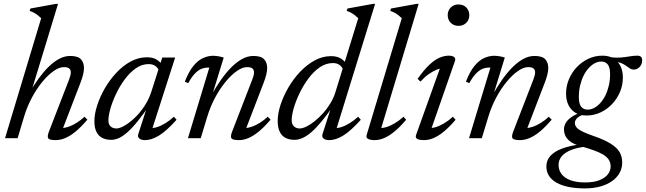

<svg xmlns="http://www.w3.org/2000/svg" viewBox="-20 -730 3412 1014"><path d="M108 -116.5 73 0H6.5L197.5 -634Q188.5 -642.5 180 -649.2Q171.5 -656 161.2 -661.8Q151 -667.5 136.5 -672.5L140.5 -685L275 -709.5H286.5L144.5 -243.5L138 -244.5Q159 -280.5 183.5 -314.5Q208 -348.5 235 -375.5Q262 -402.5 291.2 -418.5Q320.5 -434.5 350.5 -434.5Q392 -434.5 407.8 -416.8Q423.5 -399 423.5 -370.5Q423.5 -354.5 418.5 -335Q413.5 -315.5 405 -293L306 -35.5L307 -54Q323.5 -54 343.5 -61Q363.5 -68 385 -81.5Q406.5 -95 426.5 -113.5L441.5 -98Q406.5 -57 376.8 -33.2Q347 -9.5 322 0.2Q297 10 274.5 10Q242 10 235 0.8Q228 -8.5 239 -36.5L344.5 -309Q348.5 -319.5 351.2 -329.5Q354 -339.5 354 -348Q354 -360.5 346 -368Q338 -375.5 317 -375.5Q293 -375.5 263.5 -355Q234 -334.5 204.2 -298.5Q174.5 -262.5 149.2 -215.8Q124 -169 108 -116.5Z M710.5 -22.5 762.5 -183.5H775.5Q738 -128 708 -90.8Q678 -53.5 653.2 -31.8Q628.5 -10 607.8 -0.8Q587 8.5 567.5 8.5Q540.5 8.5 520.5 -1.5Q500.5 -11.5 489.5 -33.2Q478.5 -55 478.5 -90Q478.5 -127.5 493 -172.8Q507.5 -218 533.2 -262.8Q559 -307.5 593.8 -345Q628.5 -382.5 669.8 -405Q711 -427.5 755.5 -427.5Q784.5 -427.5 803.2 -417.5Q822 -407.5 837.5 -387L817.5 -360Q813.5 -372 800 -381.8Q786.5 -391.5 765 -391.5Q729 -391.5 697 -369Q665 -346.5 638.5 -310.5Q612 -274.5 592.8 -233.8Q573.5 -193 563 -155.8Q552.5 -118.5 552.5 -94Q552.5 -72.5 564.5 -62Q576.5 -51.5 595 -51.5Q611.5 -51.5 637 -66Q662.5 -80.5 690 -106.2Q717.5 -132 741.2 -167.2Q765 -202.5 778.5 -243.5L837 -426H897.5H905L779.5 -35.5L771 -54.5Q787.5 -52 808.8 -58.5Q830 -65 853.2 -79.2Q876.5 -93.5 898.5 -113.5L912.5 -97.5Q858.5 -37.5 819.2 -13.8Q780 10 746.5 10Q725 10 715.2 1Q705.5 -8 710.5 -22.5Z M974 -291 956 -298.5Q976.5 -351.5 1000.8 -381.2Q1025 -411 1052 -423.2Q1079 -435.5 1106 -435.5Q1115.5 -435.5 1124.8 -434.2Q1134 -433 1143.2 -431Q1152.5 -429 1161.5 -426L1101.5 -231H1098.5Q1120.5 -270 1145.8 -306.5Q1171 -343 1199 -371.8Q1227 -400.5 1257 -417.5Q1287 -434.5 1318 -434.5Q1359.5 -434.5 1375.2 -416.8Q1391 -399 1391 -370.5Q1391 -354.5 1386 -335Q1381 -315.5 1372.5 -293L1273.5 -35.5L1274.5 -54Q1291 -54 1311 -61Q1331 -68 1352.5 -81.5Q1374 -95 1394 -113.5L1409 -98Q1374 -57 1344.2 -33.2Q1314.5 -9.5 1289.5 0.2Q1264.5 10 1242 10Q1209.5 10 1202.5 0.8Q1195.5 -8.5 1206.5 -36.5L1312 -309Q1316 -319.5 1318.8 -329.5Q1321.5 -339.5 1321.5 -348Q1321.5 -360.5 1313.5 -368Q1305.5 -375.5 1284.5 -375.5Q1260.5 -375.5 1231 -355Q1201.5 -334.5 1171.8 -298.5Q1142 -262.5 1116.8 -215.8Q1091.5 -169 1075.5 -116.5L1040 0H972.5L1085.5 -373Q1083.5 -373 1081.8 -373Q1080 -373 1078 -373Q1060 -373 1043 -366Q1026 -359 1009 -341.2Q992 -323.5 974 -291Z M1790.5 -365Q1786.5 -377 1773 -387Q1759.5 -397 1738 -397Q1701 -397 1668.2 -374.2Q1635.5 -351.5 1608.5 -315Q1581.5 -278.5 1561.8 -237.2Q1542 -196 1531.2 -158.2Q1520.5 -120.5 1520.5 -95.5Q1520.5 -73.5 1532.5 -62.5Q1544.5 -51.5 1563 -51.5Q1577.5 -51.5 1598 -61.5Q1618.5 -71.5 1641 -89.2Q1663.5 -107 1685.2 -131Q1707 -155 1724.5 -183.8Q1742 -212.5 1751.5 -243.5L1872 -634Q1863 -642.5 1854.5 -649.2Q1846 -656 1835.8 -661.8Q1825.5 -667.5 1811 -672.5L1815 -685L1949.5 -709.5H1961L1752.5 -35.5L1744 -54.5Q1760.5 -52 1781.8 -58.5Q1803 -65 1826.2 -79.2Q1849.5 -93.5 1871.5 -113.5L1885.5 -97.5Q1831.5 -37.5 1792.2 -13.8Q1753 10 1719.5 10Q1698 10 1688.2 1Q1678.5 -8 1683.5 -22.5L1735.5 -183.5H1748.5Q1710.5 -127.5 1679.8 -90.2Q1649 -53 1623.8 -31.5Q1598.5 -10 1576.8 -0.8Q1555 8.5 1535.5 8.5Q1508.5 8.5 1488.5 -1.5Q1468.5 -11.5 1457.5 -33.8Q1446.5 -56 1446.5 -91.5Q1446.5 -129.5 1461.2 -175.2Q1476 -221 1502.2 -266.5Q1528.5 -312 1564 -349.8Q1599.5 -387.5 1641.2 -410.5Q1683 -433.5 1728.5 -433.5Q1757.5 -433.5 1776.2 -423.2Q1795 -413 1810.5 -392.5Z M2102 -634Q2093 -642.5 2084.5 -649.2Q2076 -656 2065.8 -661.8Q2055.5 -667.5 2041 -672.5L2045 -685L2179.5 -709.5H2191L1989.5 -40.5L1983.5 -54.5Q2000 -52.5 2021.2 -59Q2042.5 -65.5 2065.8 -79.5Q2089 -93.5 2111 -113.5L2125 -97.5Q2090 -56.5 2060.5 -33Q2031 -9.5 2006.2 0.2Q1981.5 10 1959 10Q1935.5 10 1923.8 3.5Q1912 -3 1916.5 -17.5Z M2177.5 -17.5 2307.5 -380.5 2322 -369.5Q2306 -370 2285.2 -361.5Q2264.5 -353 2242.5 -337.2Q2220.5 -321.5 2200.5 -299L2185.5 -313.5Q2220 -362.5 2248.8 -389Q2277.5 -415.5 2302.5 -425.8Q2327.5 -436 2350 -436Q2369 -436 2378.2 -428.8Q2387.5 -421.5 2383 -408.5L2253 -35.5L2244.5 -54.5Q2261 -52.5 2282.2 -59Q2303.5 -65.5 2326.8 -79.5Q2350 -93.5 2372 -113.5L2386 -97.5Q2351 -56.5 2321.5 -33Q2292 -9.5 2267.2 0.2Q2242.5 10 2220 10Q2192.5 10 2182.5 3Q2172.5 -4 2177.5 -17.5ZM2344.5 -650Q2344.5 -666 2351.8 -678.8Q2359 -691.5 2371.8 -699Q2384.5 -706.5 2401.5 -706.5Q2427 -706.5 2442.8 -690.2Q2458.5 -674 2458.5 -650Q2458.5 -634 2451.2 -621.2Q2444 -608.5 2431.2 -601Q2418.5 -593.5 2401.5 -593.5Q2376 -593.5 2360.2 -609.8Q2344.5 -626 2344.5 -650Z M2458.5 -291 2440.5 -298.5Q2461 -351.5 2485.2 -381.2Q2509.5 -411 2536.5 -423.2Q2563.5 -435.5 2590.5 -435.5Q2600 -435.5 2609.2 -434.2Q2618.5 -433 2627.8 -431Q2637 -429 2646 -426L2586 -231H2583Q2605 -270 2630.2 -306.5Q2655.5 -343 2683.5 -371.8Q2711.5 -400.5 2741.5 -417.5Q2771.5 -434.5 2802.5 -434.5Q2844 -434.5 2859.8 -416.8Q2875.5 -399 2875.5 -370.5Q2875.5 -354.5 2870.5 -335Q2865.5 -315.5 2857 -293L2758 -35.5L2759 -54Q2775.5 -54 2795.5 -61Q2815.5 -68 2837 -81.5Q2858.5 -95 2878.5 -113.5L2893.5 -98Q2858.5 -57 2828.8 -33.2Q2799 -9.5 2774 0.2Q2749 10 2726.5 10Q2694 10 2687 0.8Q2680 -8.5 2691 -36.5L2796.5 -309Q2800.5 -319.5 2803.2 -329.5Q2806 -339.5 2806 -348Q2806 -360.5 2798 -368Q2790 -375.5 2769 -375.5Q2745 -375.5 2715.5 -355Q2686 -334.5 2656.2 -298.5Q2626.5 -262.5 2601.2 -215.8Q2576 -169 2560 -116.5L2524.5 0H2457L2570 -373Q2568 -373 2566.2 -373Q2564.5 -373 2562.5 -373Q2544.5 -373 2527.5 -366Q2510.5 -359 2493.5 -341.2Q2476.5 -323.5 2458.5 -291Z M3327.5 -362.5Q3317 -362.5 3309.2 -367Q3301.5 -371.5 3293 -378Q3284.5 -384.5 3273 -391Q3261.5 -397.5 3244.2 -402Q3227 -406.5 3201 -406.5L3189.5 -430Q3228 -424 3255.2 -426Q3282.5 -428 3303.8 -432Q3325 -436 3345.5 -436Q3358.5 -436 3365 -430Q3371.5 -424 3371.5 -412Q3371.5 -400.5 3367.8 -391.5Q3364 -382.5 3357.8 -376Q3351.5 -369.5 3343.8 -366Q3336 -362.5 3327.5 -362.5ZM3083.5 -151Q3101 -151 3118 -160Q3135 -169 3150.2 -185.8Q3165.5 -202.5 3177 -225.8Q3188.5 -249 3195.2 -277.5Q3202 -306 3202 -339Q3202 -374 3189.8 -389.5Q3177.5 -405 3155.5 -405Q3138 -405 3121 -396Q3104 -387 3088.8 -370.2Q3073.5 -353.5 3062 -330.2Q3050.5 -307 3043.8 -278.5Q3037 -250 3037 -217Q3037 -182 3049.2 -166.5Q3061.5 -151 3083.5 -151ZM3161.5 -436Q3196 -436 3220 -421.5Q3244 -407 3256.8 -381.2Q3269.5 -355.5 3269.5 -320.5Q3269.5 -280.5 3254.2 -244.2Q3239 -208 3212.2 -180Q3185.5 -152 3151 -136Q3116.5 -120 3077.5 -120Q3043 -120 3019 -134.5Q2995 -149 2982.2 -175Q2969.5 -201 2969.5 -235.5Q2969.5 -275.5 2984.8 -311.8Q3000 -348 3026.8 -376Q3053.5 -404 3088 -420Q3122.5 -436 3161.5 -436ZM3069.5 265Q3022 265 2984.2 257.5Q2946.5 250 2920 235.2Q2893.5 220.5 2879.5 198.8Q2865.5 177 2865.5 149Q2865.5 117 2886.5 93.5Q2907.5 70 2948.8 54.5Q2990 39 3051.5 31.5H3094V43.5Q3057 45 3026.8 52.5Q2996.5 60 2974.8 72.5Q2953 85 2941.5 102.2Q2930 119.5 2930 140.5Q2930 169 2946 189.8Q2962 210.5 2993.2 222Q3024.5 233.5 3070 233.5Q3116.5 233.5 3146.2 221.5Q3176 209.5 3190.5 190.2Q3205 171 3205 149.5Q3205 129 3195 113.5Q3185 98 3164.8 86Q3144.5 74 3114.2 63.2Q3084 52.5 3044 41Q3009 31 2990.5 16.5Q2972 2 2965.2 -14.2Q2958.5 -30.5 2958.5 -46.5Q2958.5 -67 2970.2 -84.5Q2982 -102 3004.5 -116Q3027 -130 3058 -139L3080 -128.5Q3048.5 -123.5 3032.2 -110Q3016 -96.5 3016 -80.5Q3016 -72.5 3019.8 -64.8Q3023.5 -57 3033.5 -49Q3043.5 -41 3062.5 -32.2Q3081.5 -23.5 3111.5 -13Q3171.5 7.5 3205.2 28.8Q3239 50 3252.5 74Q3266 98 3266 128.5Q3266 158 3252.2 183Q3238.5 208 3212.8 226.2Q3187 244.5 3150.8 254.8Q3114.5 265 3069.5 265Z"/></svg>

Font: Newsreader 18pt
Style: Italic
Weight: 400
Italic angle: -17°
Version: Version 1.003